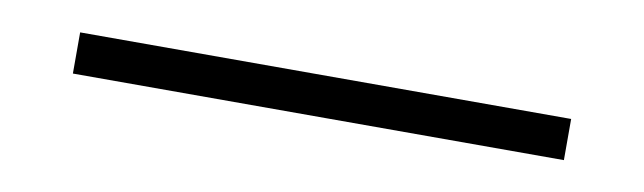

<svg xmlns="http://www.w3.org/2000/svg" viewBox="-22 -73 624 186"><g transform="rotate(10 290.0 20.0)"><path d="M48.5 40.5V0H531.5V40.5Z"/></g></svg>

Font: Encode Sans SC SemiExpanded ExtraLight
Style: Regular
Weight: 250
Width: 6
Designer: Multiple Designers
Foundry: Impallari Type
Version: Version 3.002